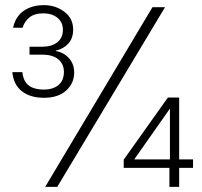

<svg xmlns="http://www.w3.org/2000/svg" viewBox="-20 -728 786 748"><path d="M151 -347Q99 -347 66 -372Q33 -397 28 -447H67Q70 -420 82 -405Q94 -390 112.5 -384.5Q131 -379 151 -379Q186 -379 207.5 -396.5Q229 -414 229 -448Q229 -478 207.5 -496.5Q186 -515 145 -515H95V-546H145Q181 -546 203 -563Q225 -580 225 -612Q225 -641 204 -658.5Q183 -676 149 -676Q114 -676 94.5 -660Q75 -644 68 -620H31Q36 -646 51.5 -666Q67 -686 92.5 -697Q118 -708 151 -708Q197 -708 231 -682Q265 -656 265 -613Q265 -579 246.5 -558.5Q228 -538 198 -531V-529Q228 -524 248.5 -501.5Q269 -479 269 -445Q269 -404 238 -375.5Q207 -347 151 -347ZM156 0 574 -700H623L203 0ZM640 0V-74H462V-106L634 -348H678V-107H732V-74H678V0ZM503 -107H642V-305Z"/></svg>

Font: DM Sans 20pt ExtraLight
Style: Regular
Weight: 250
Version: Version 4.004;gftools[0.9.30]